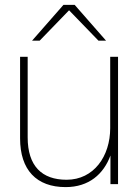

<svg xmlns="http://www.w3.org/2000/svg" viewBox="-20 -752 564 784"><path d="M93 -191V-520H62V-187C62 -58 129 12 248 12C343 12 403 -41 431 -117V0H462V-520H430V-229C430 -114 363 -18 252 -18C151 -18 93 -74 93 -191ZM111 -586H142L262 -710L382 -586H413L285 -732H239Z"/></svg>

Font: Aspekta 100
Style: Regular
Weight: 100
Designer: Ivo Dolenc
Version: Version 2.000